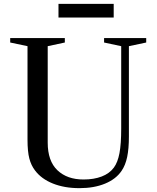

<svg xmlns="http://www.w3.org/2000/svg" viewBox="-20 -968 814 998"><path d="M228 -227V-728L317 -747V-770H33V-747L123 -728V-242C123 -200.7 126.2 -168 132.5 -144C138.8 -120 148.7 -99.3 162 -82C184 -52.7 215 -30 255 -14C295 2 341 10 393 10C443.7 10 488 2.2 526 -13.5C564 -29.2 592.7 -51.3 612 -80C625.3 -99.3 635 -123.3 641 -152C647 -180.7 650 -216 650 -258V-728L740 -747V-770H521V-747L610 -728V-300C610 -246.7 607 -204 601 -172C595 -140 585.3 -115 572 -97C556.7 -76.3 535.5 -60.8 508.5 -50.5C481.5 -40.2 450 -35 414 -35C357.3 -35 312.2 -51 278.5 -83C244.8 -115 228 -163 228 -227ZM284 -877H571V-948H284Z"/></svg>

Font: Libre Caslon Text
Style: Regular
Weight: 400
Designer: Pablo Impallari, Rodrigo Fuenzalida
Foundry: Pablo Impallari, Rodrigo Fuenzalida
Version: Version 1.000; ttfautohint (v0.93) -l 8 -r 50 -G 200 -x 14 -